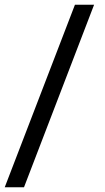

<svg xmlns="http://www.w3.org/2000/svg" viewBox="-20 -731 442 812"><path d="M377.9 -710.9 81.5 61H0L296.9 -710.9Z"/></svg>

Font: Suwannaphum
Style: Regular
Weight: 400
Designer: Danh Hong
Version: Version 8.002; ttfautohint (v1.8.3)